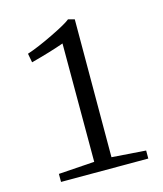

<svg xmlns="http://www.w3.org/2000/svg" viewBox="-97 -690 649 763"><g transform="rotate(-15 228.0 -308.5)"><path d="M208 -43V-530Q152 -510 72 -489L65 -526Q108 -540 172 -571Q236 -602 254 -617L280 -610L279 -43L419 -33V0H60V-33Z"/></g></svg>

Font: Martel UltraLight
Style: Regular
Weight: 250
Designer: Dan Reynolds
Foundry: Dan Reynolds
Version: Version 1.001; ttfautohint (v1.1) -l 5 -r 5 -G 72 -x 0 -D la